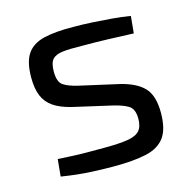

<svg xmlns="http://www.w3.org/2000/svg" viewBox="-82 -581 675 674"><g transform="rotate(-15 255.5 -244.0)"><path d="M242 -499Q274 -499 309.5 -497Q345 -495 380.5 -492Q416 -489 446 -484L440 -422Q394 -424 347.5 -425.5Q301 -427 254 -427Q209 -428 183 -425Q157 -422 145.5 -409Q134 -396 134 -365Q134 -327 152 -315Q170 -303 205 -295L347 -263Q405 -249 432.5 -220Q460 -191 460 -129Q460 -69 437.5 -39Q415 -9 369 1Q323 11 252 11Q226 11 175 9Q124 7 62 -3L68 -65Q92 -64 118.5 -62.5Q145 -61 174.5 -61Q204 -61 235 -61Q290 -61 321 -66Q352 -71 365 -85.5Q378 -100 378 -129Q378 -165 357.5 -177Q337 -189 302 -197L162 -229Q122 -239 98 -255.5Q74 -272 63 -298.5Q52 -325 52 -365Q52 -422 72 -451Q92 -480 134 -490Q176 -500 242 -499Z"/></g></svg>

Font: Exo 2
Style: Regular
Weight: 400
Designer: Natanael Gama
Foundry: Natanael Gama
Version: Version 2.010